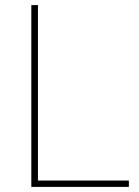

<svg xmlns="http://www.w3.org/2000/svg" viewBox="-20 -734 546 754"><path d="M103 0V-714H129V-25H486V0Z"/></svg>

Font: Noto Sans UI Thin
Style: Regular
Weight: 250
Designer: Monotype Design Team
Foundry: Monotype Imaging Inc.
Version: Version 1.901